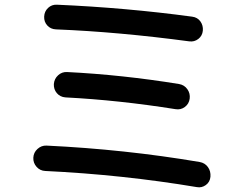

<svg xmlns="http://www.w3.org/2000/svg" viewBox="-20 -764 1040 813"><path d="M171.9 -40Q149.4 -41 134.8 -57.6Q120.1 -74.2 121.1 -96.2Q122.1 -118.2 138.7 -133.3Q155.3 -148.4 176.8 -147.5Q506.8 -131.8 825.2 -78.1Q847.7 -74.2 860.4 -56.6Q873 -39.1 871.1 -15.6Q869.1 6.8 851.6 19.5Q834 32.2 813.5 28.3Q498 -24.4 171.9 -40ZM738.3 -408.2Q760.7 -404.3 773.4 -386.2Q786.1 -368.2 783.2 -346.2Q780.3 -324.2 762.7 -311Q745.1 -297.9 722.7 -301.8Q484.4 -339.8 256.8 -351.6Q234.4 -353.5 220.7 -369.6Q207 -385.7 208 -408.2Q210 -430.7 226.1 -445.3Q242.2 -460 263.7 -459Q498 -447.3 738.3 -408.2ZM781.2 -588.9Q482.4 -628.9 216.8 -639.6Q194.3 -640.6 180.2 -656.2Q166 -671.9 167 -693.8Q168 -715.8 183.6 -730.5Q199.2 -745.1 220.7 -744.1Q512.7 -731.4 793.9 -693.4Q816.4 -690.4 828.6 -673.3Q840.8 -656.2 838.9 -634.3Q836.9 -612.3 819.8 -599.1Q802.7 -585.9 781.2 -588.9Z"/></svg>

Font: Rounded Mgen+ 1m medium
Style: Regular
Weight: 500
Designer: [Source Han Sans]
Ryoko NISHIZUKA  (kana & ideographs); Paul D. Hunt (Latin, Greek & Cyrillic); Wenlong ZHANG  (bopomofo
Version: Version 1.059.20150602